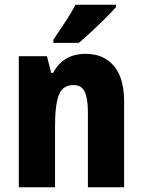

<svg xmlns="http://www.w3.org/2000/svg" viewBox="-20 -786 599 806"><path d="M340 -560Q415 -560 458 -509.5Q501 -459 501 -360V0H349V-315Q349 -371 336 -400Q323 -429 289 -429Q244 -429 227.5 -388.5Q211 -348 211 -256V0H59V-550H177L195 -480H203Q245 -560 340 -560ZM467 -756Q451 -738 423.5 -710.5Q396 -683 366 -655Q336 -627 311 -606H204V-619Q229 -656 254 -694Q279 -732 297 -766H467Z"/></svg>

Font: Noto Sans Thai Cond ExtBd
Style: Regular
Weight: 800
Width: 3
Designer: Monotype Design Team
Foundry: Monotype Imaging Inc.
Version: Version 2.002; ttfautohint (v1.8.4.7-5d5b)